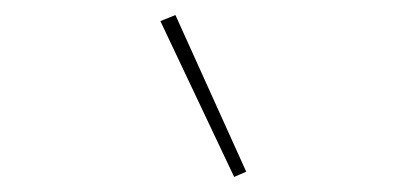

<svg xmlns="http://www.w3.org/2000/svg" viewBox="-20 -798 540 255"><path d="M291 -563 193 -770 213 -778 307 -570Z"/></svg>

Font: Iosevka Term Curly Thin
Style: Italic
Weight: 100
Italic angle: -9°
Designer: Belleve Invis
Foundry: Belleve Invis
Version: Version 32.3.0